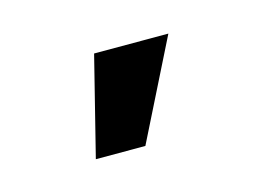

<svg xmlns="http://www.w3.org/2000/svg" viewBox="-36 -930 323 234"><g transform="rotate(-15 125.0 -812.5)"><path d="M125 -750H62.5L93.8 -875H187.5Z"/></g></svg>

Font: Oldtimer
Style: Regular
Weight: 400
Designer: GGBotNet
Foundry: GGBotNet
Version: 1.00